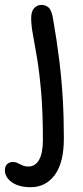

<svg xmlns="http://www.w3.org/2000/svg" viewBox="-63 -522 348 802"><path d="M64.8 260Q31 260 6.9 250.2Q-17.2 240.4 -29.9 224.2Q-42.6 208 -42.6 190Q-42.6 172.6 -33.1 163.6Q-23.6 154.6 -8.8 154.6Q-0.4 154.6 6.9 157.5Q14.2 160.4 21.1 164.1Q28 167.8 36.2 170.7Q44.4 173.6 55.4 173.6Q84.4 173.6 100.3 145.5Q116.2 117.4 116.2 63.4Q116.2 -52.4 109 -135.7Q101.8 -219 92.1 -277.3Q82.4 -335.6 74.8 -376.1Q67.2 -416.6 67.2 -446Q67.2 -475 80 -488.3Q92.8 -501.6 110.2 -501.6Q127.8 -501.6 140.3 -490.3Q152.8 -479 158.6 -443.6Q174.2 -353.8 184.2 -273.2Q194.2 -192.6 199 -112.3Q203.8 -32 203.8 56Q203.8 157 166 208.5Q128.2 260 64.8 260Z"/></svg>

Font: Shantell Sans Light
Style: Regular
Weight: 300
Designer: Stephen Nixon, Anya Danilova, Shantell Martin
Foundry: Arrow Type
Version: Version 1.011;[c5ecc13dd]